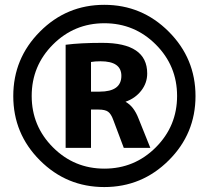

<svg xmlns="http://www.w3.org/2000/svg" viewBox="-20 -757 852 784"><path d="M351.6 -309.6V-153.3H248V-574.2Q307.6 -582 397.5 -582Q581.1 -582 581.1 -457Q581.1 -418 556.6 -386.7Q532.2 -355.5 493.2 -341.8V-340.8Q526.4 -323.2 545.9 -272.5L593.8 -153.3H485.4L442.4 -267.6Q433.6 -292 421.4 -300.8Q409.2 -309.6 382.8 -309.6ZM351.6 -382.8H386.7Q475.6 -382.8 475.6 -447.3Q475.6 -506.8 390.6 -506.8Q367.2 -506.8 351.6 -503.9ZM196.3 -155.3Q283.2 -68.4 406.2 -68.4Q529.3 -68.4 616.2 -155.3Q703.1 -242.2 703.1 -365.2Q703.1 -488.3 616.2 -575.2Q529.3 -662.1 406.2 -662.1Q283.2 -662.1 196.3 -575.2Q109.4 -488.3 109.4 -365.2Q109.4 -242.2 196.3 -155.3ZM668.9 -102.1Q559.6 6.8 405.8 6.8Q252 6.8 143.1 -102.1Q34.2 -210.9 34.2 -364.7Q34.2 -518.6 143.1 -627.9Q252 -737.3 405.8 -737.3Q559.6 -737.3 668.9 -627.9Q778.3 -518.6 778.3 -364.7Q778.3 -210.9 668.9 -102.1Z"/></svg>

Font: Mgen+ 1c bold
Style: Bold
Weight: 700
Designer: [Source Han Sans]
Ryoko NISHIZUKA  (kana & ideographs); Paul D. Hunt (Latin, Greek & Cyrillic); Wenlong ZHANG  (bopomofo
Version: Version 1.059.20150602